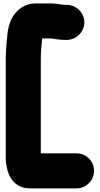

<svg xmlns="http://www.w3.org/2000/svg" viewBox="-20 -832 564 1085"><path d="M357 -804.5H349C329.7 -804.5 304.5 -812.5 270 -812.5H179C150.6 -812.5 124.7 -804.8 100 -788.1C51.2 -755.8 27.1 -698.5 21.7 -636.4C17.4 -591.6 12.5 -547.3 12.5 -495V65C12.5 79.4 13.7 91.7 17.1 106.9C26.6 169.1 65.3 232.5 150 232.5H413C467.9 232.5 511.5 186.4 511.5 133C511.5 79 467 34.5 413 34.5H210.5V-495C210.5 -538.2 214 -573.8 218.2 -614.5H273C295.6 -609.9 324.4 -606.5 349 -606.5H357C411.2 -606.5 456.5 -651.7 456.5 -706C456.5 -760.9 410.4 -804.5 357 -804.5Z"/></svg>

Font: Smoothie
Style: ExBd
Weight: 800
Foundry: Cannot Into Space Fonts
Version: Version 0.8